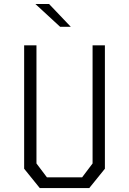

<svg xmlns="http://www.w3.org/2000/svg" viewBox="-20 -962 660 982"><path d="M103.5 -99V-730H166.5V-126L220 -55H400L453.5 -126V-730H516.5V-99L436.5 0H183.5ZM161 -941.5H231L342 -825H287.5Z"/></svg>

Font: Monaspace Krypton Var
Style: Regular
Weight: 400
Designer: Riley Cran and the Lettermatic Team
Version: Version 1.101 (Monaspace Krypton Var)